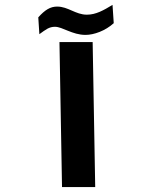

<svg xmlns="http://www.w3.org/2000/svg" viewBox="-20 -754 626 774"><path d="M230 0H363.8L353.5 -584.5H219.7ZM324.7 -613.3C358.9 -613.3 404.8 -629.9 438.5 -660.6L433.6 -734.4C397.5 -712.4 366.7 -694.8 330.1 -694.8C284.7 -694.8 254.9 -727.5 210.4 -727.5C182.6 -727.5 161.1 -713.9 134.3 -684.1L138.7 -616.2C164.6 -634.8 177.7 -646 201.7 -646C231.9 -646 271.5 -613.3 324.7 -613.3Z"/></svg>

Font: CaskaydiaCove Nerd Font
Style: Bold
Weight: 700
Designer: Aaron Bell
Foundry: Saja Typeworks
Version: Version 2111.1;Nerd Fonts 2.3.0